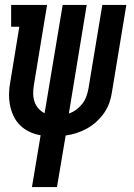

<svg xmlns="http://www.w3.org/2000/svg" viewBox="-20 -550 540 775"><path d="M109 205 144 -4Q120 -8 99 -18Q78 -28 61.5 -44Q45 -60 35 -81Q25 -102 20.5 -125Q16 -148 16.5 -172.5Q17 -197 22 -222L58 -442H25V-530H170L117 -208Q114 -191 114 -173.5Q114 -156 119 -140.5Q124 -125 135 -112.5Q146 -100 160 -93L233 -530H330L258 -92Q274 -97 288 -107.5Q302 -118 312.5 -131.5Q323 -145 328.5 -160.5Q334 -176 337 -192L393 -530H490L432 -179Q429 -157 421.5 -135.5Q414 -114 400.5 -94.5Q387 -75 369.5 -59Q352 -43 331.5 -31.5Q311 -20 289 -13Q267 -6 245 -3L210 205Z"/></svg>

Font: Iosevka Curly Slab SmBdObl
Style: Regular
Weight: 600
Italic angle: -9°
Monospace: yes
Designer: Belleve Invis
Foundry: Belleve Invis
Version: Version 11.0.0; ttfautohint (v1.8.3)